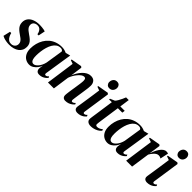

<svg xmlns="http://www.w3.org/2000/svg" viewBox="169 -1767 2818 2818"><g transform="rotate(45 1577.5 -358.0)"><path d="M354 -391.5H328.5Q324 -430 301.2 -458Q278.5 -486 238.5 -486Q215.5 -486 197 -477.8Q178.5 -469.5 167.5 -454Q156.5 -438.5 156.5 -415.5Q156.5 -391.5 168 -372.2Q179.5 -353 199 -336.5Q218.5 -320 242.5 -304Q276.5 -281.5 301 -259.8Q325.5 -238 339 -212.5Q352.5 -187 352.5 -152.5Q352.5 -112.5 337.5 -82Q322.5 -51.5 294.5 -30.8Q266.5 -10 228 0.8Q189.5 11.5 143 11.5Q111.5 11.5 80.8 6.2Q50 1 26.8 -7.2Q3.5 -15.5 -6.5 -22.5L19 -132H44.5Q52 -101 65.8 -74.8Q79.5 -48.5 101.5 -32.5Q123.5 -16.5 155 -16.5Q178.5 -16.5 197.2 -26.8Q216 -37 226.8 -55Q237.5 -73 237.5 -96Q237.5 -120 226.2 -138.5Q215 -157 194.5 -173.5Q174 -190 146 -208.5Q120 -226 96.8 -246.8Q73.5 -267.5 59.2 -294.5Q45 -321.5 45 -357.5Q45 -407.5 71.8 -442.2Q98.5 -477 146 -495.2Q193.5 -513.5 256 -513.5Q279 -513.5 302.8 -511Q326.5 -508.5 346 -504.8Q365.5 -501 375.5 -496.5Z M823.5 -83Q820.5 -63 825.5 -55.8Q830.5 -48.5 841 -48.5Q851 -48.5 863 -54.8Q875 -61 887 -75.5L898 -54.5Q887 -40 868 -24.5Q849 -9 823.8 1Q798.5 11 767 11Q728.5 11 713.5 -12.2Q698.5 -35.5 703 -68L711.5 -120.5Q701 -88.5 678 -58.2Q655 -28 624 -8.5Q593 11 557 11Q516 11 480.8 -9Q445.5 -29 424 -69.2Q402.5 -109.5 402.5 -170.5Q402.5 -224 415.8 -274.5Q429 -325 454.5 -368.5Q480 -412 517.8 -444.8Q555.5 -477.5 605.2 -496Q655 -514.5 715.5 -514.5Q745.5 -514.5 769.8 -508.2Q794 -502 815 -491.5L890 -510.5ZM760.5 -464.5Q757.5 -475 745.2 -483.5Q733 -492 712.5 -492Q673.5 -492 644.2 -471.2Q615 -450.5 594.2 -415.2Q573.5 -380 560.8 -336.2Q548 -292.5 542 -246.2Q536 -200 536 -158Q536 -112.5 543.8 -86.8Q551.5 -61 564.8 -50.5Q578 -40 594.5 -40Q612.5 -40 630.8 -51.5Q649 -63 666.2 -83.8Q683.5 -104.5 697 -132.5Q710.5 -160.5 718 -193.5Z M1107 -316.5Q1121.5 -353.5 1143.2 -388.8Q1165 -424 1192.2 -452.8Q1219.5 -481.5 1251 -498.5Q1282.5 -515.5 1317.5 -515.5Q1368.5 -515.5 1393 -485.8Q1417.5 -456 1417.5 -411Q1417.5 -387.5 1414.2 -359.8Q1411 -332 1406.2 -301Q1401.5 -270 1397 -238Q1392.5 -209 1387.8 -177.5Q1383 -146 1379.5 -119.5Q1376 -93 1374.5 -77.5Q1374.5 -61 1379.5 -55Q1384.5 -49 1393 -49Q1402 -49 1414 -55Q1426 -61 1439.5 -75.5L1450 -55.5Q1438 -40.5 1418.2 -25.2Q1398.5 -10 1370.5 0.8Q1342.5 11.5 1306 11.5Q1292 11.5 1278.5 5.8Q1265 0 1256.5 -13Q1248 -26 1248 -47.5Q1248 -57 1250 -76.2Q1252 -95.5 1255.5 -120.8Q1259 -146 1263.2 -173Q1267.5 -200 1271.5 -224.5Q1275 -250.5 1278.8 -274.8Q1282.5 -299 1285.5 -320.2Q1288.5 -341.5 1290 -358.5Q1291.5 -375.5 1291.5 -386Q1291.5 -403 1288.2 -414.2Q1285 -425.5 1277.2 -431.2Q1269.5 -437 1255 -437Q1236 -437 1213.5 -421.5Q1191 -406 1168.8 -380Q1146.5 -354 1127.8 -322Q1109 -290 1098 -256.5L1062 0H939L1002 -449L944.5 -469.5L946.5 -484.5L1113.5 -514L1132 -499Z M1558 11.5Q1540.5 11.5 1524.8 5Q1509 -1.5 1500.5 -17Q1492 -32.5 1495.5 -58Q1496.5 -65 1500.8 -91.8Q1505 -118.5 1511.2 -159.2Q1517.5 -200 1524.8 -248.8Q1532 -297.5 1539.5 -349.2Q1547 -401 1553.5 -449L1496 -469.5L1498 -484.5L1666 -514L1685 -499L1623 -80.5Q1620.5 -61.5 1626.2 -55.2Q1632 -49 1640.5 -49Q1651.5 -49 1661.5 -54.2Q1671.5 -59.5 1685.5 -74.5L1696.5 -53Q1683.5 -36 1663.8 -21.2Q1644 -6.5 1617.5 2.5Q1591 11.5 1558 11.5ZM1635 -576Q1604 -576 1587 -595.5Q1570 -615 1570 -640.5Q1570 -677.5 1590.8 -702.2Q1611.5 -727 1647.5 -727Q1682 -727 1698.2 -706.8Q1714.5 -686.5 1714.5 -662Q1714.5 -626.5 1694 -601.2Q1673.5 -576 1635 -576Z M1891.5 -181Q1887.5 -154 1884.8 -133.2Q1882 -112.5 1880.5 -98.2Q1879 -84 1879 -74.5Q1879 -60 1888.2 -54.2Q1897.5 -48.5 1910 -48.5Q1930.5 -48.5 1953 -58.2Q1975.5 -68 1993.5 -85.5L2003.5 -62.5Q1982.5 -37 1953.2 -20.5Q1924 -4 1893 3.5Q1862 11 1835 11Q1794.5 11 1771.2 -8Q1748 -27 1750.5 -63Q1751 -69.5 1752.5 -81.5Q1754 -93.5 1756.2 -109.8Q1758.5 -126 1761.8 -147Q1765 -168 1768.5 -193L1806.5 -458.5H1749L1752 -475.5L1823.5 -506.5Q1837.5 -521 1853 -548Q1868.5 -575 1882.5 -604.5Q1896.5 -634 1904.5 -656H1960L1938.5 -502.5H2030L2023.5 -458.5H1931.5Z M2447 -83Q2444 -63 2449 -55.8Q2454 -48.5 2464.5 -48.5Q2474.5 -48.5 2486.5 -54.8Q2498.5 -61 2510.5 -75.5L2521.5 -54.5Q2510.5 -40 2491.5 -24.5Q2472.5 -9 2447.2 1Q2422 11 2390.5 11Q2352 11 2337 -12.2Q2322 -35.5 2326.5 -68L2335 -120.5Q2324.5 -88.5 2301.5 -58.2Q2278.5 -28 2247.5 -8.5Q2216.5 11 2180.5 11Q2139.5 11 2104.2 -9Q2069 -29 2047.5 -69.2Q2026 -109.5 2026 -170.5Q2026 -224 2039.2 -274.5Q2052.5 -325 2078 -368.5Q2103.5 -412 2141.2 -444.8Q2179 -477.5 2228.8 -496Q2278.5 -514.5 2339 -514.5Q2369 -514.5 2393.2 -508.2Q2417.5 -502 2438.5 -491.5L2513.5 -510.5ZM2384 -464.5Q2381 -475 2368.8 -483.5Q2356.5 -492 2336 -492Q2297 -492 2267.8 -471.2Q2238.5 -450.5 2217.8 -415.2Q2197 -380 2184.2 -336.2Q2171.5 -292.5 2165.5 -246.2Q2159.5 -200 2159.5 -158Q2159.5 -112.5 2167.2 -86.8Q2175 -61 2188.2 -50.5Q2201.5 -40 2218 -40Q2236 -40 2254.2 -51.5Q2272.5 -63 2289.8 -83.8Q2307 -104.5 2320.5 -132.5Q2334 -160.5 2341.5 -193.5Z M2562 0 2626 -449 2568 -469.5 2570.5 -484.5 2737 -514 2755.5 -499 2743.5 -413.5 2729 -319.5Q2741 -354 2756.8 -388.5Q2772.5 -423 2792 -451.5Q2811.5 -480 2835 -497.2Q2858.5 -514.5 2885 -514.5Q2900.5 -514.5 2909.8 -512Q2919 -509.5 2923 -507L2895.5 -378.5Q2892 -382.5 2876.8 -388.2Q2861.5 -394 2845 -394Q2825.5 -394 2807.8 -383.8Q2790 -373.5 2774.8 -357.5Q2759.5 -341.5 2747.5 -323.8Q2735.5 -306 2727 -291L2685 0Z M3003 11.5Q2985.5 11.5 2969.8 5Q2954 -1.5 2945.5 -17Q2937 -32.5 2940.5 -58Q2941.5 -65 2945.8 -91.8Q2950 -118.5 2956.2 -159.2Q2962.5 -200 2969.8 -248.8Q2977 -297.5 2984.5 -349.2Q2992 -401 2998.5 -449L2941 -469.5L2943 -484.5L3111 -514L3130 -499L3068 -80.5Q3065.5 -61.5 3071.2 -55.2Q3077 -49 3085.5 -49Q3096.5 -49 3106.5 -54.2Q3116.5 -59.5 3130.5 -74.5L3141.5 -53Q3128.5 -36 3108.8 -21.2Q3089 -6.5 3062.5 2.5Q3036 11.5 3003 11.5ZM3080 -576Q3049 -576 3032 -595.5Q3015 -615 3015 -640.5Q3015 -677.5 3035.8 -702.2Q3056.5 -727 3092.5 -727Q3127 -727 3143.2 -706.8Q3159.5 -686.5 3159.5 -662Q3159.5 -626.5 3139 -601.2Q3118.5 -576 3080 -576Z"/></g></svg>

Font: Merriweather 144pt SemiBold
Style: Italic
Weight: 600
Italic angle: -7.8°
Version: Version 2.101